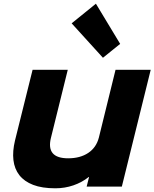

<svg xmlns="http://www.w3.org/2000/svg" viewBox="-20 -1007 834 1037"><path d="M629 -770 536 -695 367 -881 498 -987ZM638 1H448L461 -51H459Q423 -22 376.5 -6Q330 10 279 10Q207 10 159 -8.5Q111 -27 84.5 -61Q58 -95 52.5 -142.5Q47 -190 61 -248L156 -630H346L255 -262Q228 -152 348 -152Q413 -152 456.5 -181Q500 -210 514 -264L604 -630H794Z"/></svg>

Font: TypoPRO Sinkin Sans
Style: 800 Black Italic
Weight: 900
Italic angle: -112°
Designer: Keith Bates
Foundry: K-Type
Version: Sinkin Sans (version 1.0)  by Keith Bates   •   © 2014   www